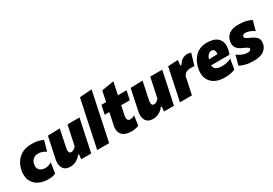

<svg xmlns="http://www.w3.org/2000/svg" viewBox="34 -1662 3685 2591"><g transform="rotate(-30 1876.0 -367.0)"><path d="M287.5 12.5Q194 12.5 130 -23.8Q66 -60 39.5 -126Q24 -164.5 24 -211Q24 -244.5 32 -282Q54 -387 128.8 -450.8Q203.5 -514.5 326.5 -514.5Q373 -514.5 417 -505.2Q461 -496 500 -477.5L455 -318Q418.5 -343.5 387.8 -351Q357 -358.5 334.5 -358.5Q294 -358.5 262 -334.8Q230 -311 219.5 -265.5Q215.5 -247.5 215.5 -232Q215.5 -195.5 237.5 -172.5Q268.5 -139.5 325 -139.5Q379.5 -139.5 426.5 -169.5L401.5 -9.5Q358.5 12.5 287.5 12.5Z M628.5 14.5Q549 14.5 518 -38.5Q498 -72 498 -119Q498 -146 504.5 -177.5Q509 -199.5 514 -221.5Q518.5 -243.5 524.5 -272.5Q540 -345 551 -396.5Q562 -448 573 -500.5L760.5 -506Q750 -454 739.2 -402.5Q728.5 -351 717 -296.5L703.5 -231Q699.5 -213 699.5 -198Q699.5 -184.5 703 -173.5Q709.5 -150.5 738.5 -150.5Q760 -150.5 778 -163Q796 -175.5 813.5 -195.5L834.5 -296.5Q846.5 -351 856.5 -399.5Q866.5 -448 878 -500.5H1064.5Q1053.5 -448 1042.5 -396.2Q1031.5 -344.5 1016 -272L1004 -214.5Q991 -152.5 980.5 -102.5Q969.5 -52.5 958.5 0H803L810.5 -74.5H796Q766.5 -32.5 722 -9Q677.5 14.5 628.5 14.5Z M1051.5 0Q1062.5 -52.5 1073 -102Q1083.5 -151.5 1097 -214.5L1155.5 -492.5Q1168.5 -553.5 1181 -612.5Q1193 -671.5 1206.5 -733.5L1396 -748Q1383.5 -690 1370.5 -627Q1357 -563.5 1342 -493.5L1283.5 -215Q1270 -151 1259.5 -102Q1249 -52.5 1238 0Z M1583 14.5Q1521 14.5 1477.5 -5.5Q1434 -25.5 1415.5 -68Q1405 -92 1405 -124.5Q1405 -148.5 1411 -177.5Q1419.5 -217.5 1428.5 -258.5Q1437 -299.5 1450 -362H1377.5L1407 -500.5H1479.5Q1488.5 -545 1497 -584Q1505 -622.5 1513.5 -663L1705 -694.5Q1694 -644.5 1684.5 -599.5Q1675 -554 1663.5 -500.5H1798.5L1768.5 -362H1634.5L1605 -222.5Q1601 -203 1601 -188Q1601 -170.5 1606 -158.5Q1615.5 -135.5 1647 -135.5Q1661.5 -135.5 1679.5 -140Q1697.5 -144.5 1717 -157.5L1696.5 -8.5Q1679.5 2 1645 8.2Q1610.5 14.5 1583 14.5Z M1918 14.5Q1838.5 14.5 1807.5 -38.5Q1787.5 -72 1787.5 -119Q1787.5 -146 1794 -177.5Q1798.5 -199.5 1803.5 -221.5Q1808 -243.5 1814 -272.5Q1829.5 -345 1840.5 -396.5Q1851.5 -448 1862.5 -500.5L2050 -506Q2039.5 -454 2028.8 -402.5Q2018 -351 2006.5 -296.5L1993 -231Q1989 -213 1989 -198Q1989 -184.5 1992.5 -173.5Q1999 -150.5 2028 -150.5Q2049.5 -150.5 2067.5 -163Q2085.5 -175.5 2103 -195.5L2124 -296.5Q2136 -351 2146 -399.5Q2156 -448 2167.5 -500.5H2354Q2343 -448 2332 -396.2Q2321 -344.5 2305.5 -272L2293.5 -214.5Q2280.5 -152.5 2270 -102.5Q2259 -52.5 2248 0H2092.5L2100 -74.5H2085.5Q2056 -32.5 2011.5 -9Q1967 14.5 1918 14.5Z M2341 0Q2352 -52.5 2362.5 -102Q2373 -151 2386.5 -214.5L2397 -264.5Q2408.5 -321 2421 -379.5Q2433.5 -438 2446.5 -500.5L2602.5 -509L2594.5 -424.5H2609.5Q2646.5 -482 2681.5 -498.8Q2716.5 -515.5 2749 -515.5Q2781 -515.5 2807.5 -505L2754.5 -325.5Q2734.5 -327 2718 -327.2Q2701.5 -327.5 2681 -327.5Q2659 -327.5 2632.2 -315.8Q2605.5 -304 2585 -268L2571 -203.5Q2559.5 -149 2549.2 -101.2Q2539 -53.5 2527.5 0Z M3037.5 14.5Q2944.5 14.5 2881.2 -20.2Q2818 -55 2792.5 -119.5Q2777 -157.5 2777 -204.5Q2777 -237 2784.5 -273.5Q2806.5 -382.5 2875.8 -449Q2945 -515.5 3054.5 -515.5Q3178 -515.5 3232 -453.5Q3268 -411.5 3268 -348Q3268 -317.5 3260 -282.5Q3251.5 -247 3242 -221.5H2954.5Q2956 -176 2990.5 -156.5Q3025 -137 3080 -137Q3109.5 -137 3149.8 -145.2Q3190 -153.5 3222.5 -171L3198 -16.5Q3177.5 -4.5 3135.2 5Q3093 14.5 3037.5 14.5ZM3058.5 -391.5Q3032.5 -391.5 3008.5 -371.8Q2984.5 -352 2970 -305.5L3104 -309.5Q3106 -320 3106 -330Q3106 -350.5 3098 -367Q3086 -391.5 3058.5 -391.5Z M3489 14.5Q3409 14.5 3356.8 -0.2Q3304.5 -15 3270.5 -32.5L3312 -182.5Q3340.5 -159.5 3382.8 -141Q3425 -122.5 3466.5 -122.5Q3488.5 -122.5 3502.8 -127.5Q3517 -132.5 3521 -147Q3522 -150 3522 -153Q3522 -165.5 3508.5 -176Q3491.5 -189 3444.5 -209Q3375 -238 3351 -279.5Q3335.5 -306 3335.5 -340.5Q3335.5 -359.5 3340 -380.5Q3353.5 -444 3404.8 -479.2Q3456 -514.5 3545.5 -514.5Q3617.5 -514.5 3669.5 -500.2Q3721.5 -486 3748 -469.5L3706.5 -320Q3677 -344 3637.5 -357.8Q3598 -371.5 3572.5 -371.5Q3555.5 -371.5 3542 -365Q3528.5 -358.5 3525.5 -343Q3524.5 -339.5 3524.5 -335.5Q3524.5 -325 3532.5 -315.5Q3543 -303 3583 -286Q3661.5 -253.5 3690.5 -217.5Q3710.5 -192.5 3710.5 -155Q3710.5 -137.5 3706 -117.5Q3693.5 -59.5 3641.8 -22.5Q3590 14.5 3489 14.5Z"/></g></svg>

Font: Heraclito ExtraBold
Style: Italic
Weight: 800
Italic angle: -12°
Designer: Kostas Bartsokas (font) & Cristiano Sobral (main changes)
Foundry: Kostas Bartsokas (font) & Cristiano Sobral (main changes)
Version: Version 1.00;July 8, 2020;FontCreator 13.0.0.2655 64-bit